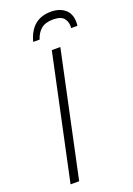

<svg xmlns="http://www.w3.org/2000/svg" viewBox="-170 -972 714 1034"><g transform="rotate(-20 187.0 -455.0)"><path d="M45.9 0 198.2 -713.9H247.1L95.2 0ZM119.1 -789.6Q150.9 -910.2 263.7 -910.2Q313 -910.2 343.5 -884.5Q374 -858.9 374 -810.5Q374 -797.4 372.6 -789.6H336.9Q340.3 -820.3 324 -843.5Q307.6 -866.7 260.3 -866.7Q215.3 -866.7 191.2 -845.9Q167 -825.2 155.8 -789.6Z"/></g></svg>

Font: Open Sans Light
Style: Italic
Weight: 300
Italic angle: -12°
Designer: Monotype Design Team
Foundry: Monotype Imaging Inc.
Version: Version 3.003; ttfautohint (v1.8.4)